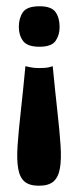

<svg xmlns="http://www.w3.org/2000/svg" viewBox="-20 -393 256 612"><path d="M106 -373Q144 -373 157 -354.5Q170 -336 170 -307Q170 -281 157 -262.5Q144 -244 106 -244Q67 -244 53.5 -262.5Q40 -281 40 -307Q40 -335 53 -354Q66 -373 106 -373ZM61 -182Q61 -182 74.5 -179Q88 -176 105 -176Q127 -176 137.5 -179Q148 -182 148 -182Q156 -100 163 -37.5Q170 25 173 70Q176 115 171 143.5Q166 172 150.5 185.5Q135 199 104 199Q74 199 58.5 186Q43 173 38 144.5Q33 116 36 71.5Q39 27 46 -35.5Q53 -98 61 -182Z"/></svg>

Font: Darker Grotesque Light ExtraBold
Style: Regular
Weight: 800
Version: Version 1.000;gftools[0.9.28]